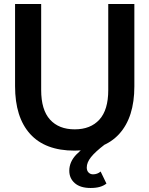

<svg xmlns="http://www.w3.org/2000/svg" viewBox="-20 -740 744 956"><path d="M351 10Q205 10 130 -73Q55 -156 55 -311V-720H185V-292Q185 -193 229 -144.5Q273 -96 352 -96Q431 -96 475 -144.5Q519 -193 519 -291V-720H649V-310Q649 -156 573.5 -73Q498 10 351 10ZM431 196Q380 196 352.5 172Q325 148 325 110Q325 66 360 29.5Q395 -7 452 -37L501 -20Q454 16 433 42.5Q412 69 412 94Q412 110 421 119Q430 128 443 128Q465 128 481 114L510 174Q496 185 477 190.5Q458 196 431 196Z"/></svg>

Font: Instrument Sans SemiBold
Style: Regular
Weight: 600
Designer: Rodrigo Fuenzalida
Foundry: fragTYPE
Version: Version 1.000;gftools[0.9.28]